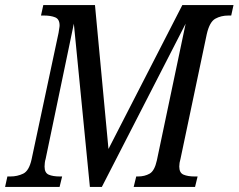

<svg xmlns="http://www.w3.org/2000/svg" viewBox="-38 -734 937 754"><path d="M-18 0 -9 -41H3Q30 -41 53 -52Q76 -63 86 -108L192 -605Q193 -614 194.5 -621.5Q196 -629 196 -634Q196 -659 178.5 -666Q161 -673 135 -673H123L132 -714H335L388 -149L678 -714H879L870 -673H859Q830 -673 807.5 -660.5Q785 -648 774 -600L671 -111Q666 -94 666 -80Q666 -55 683 -48Q700 -41 726 -41H738L728 0H487L497 -41H504Q530 -41 549.5 -52Q569 -63 578 -104L691 -641L362 0H315L252 -641L141 -109Q139 -104 138 -94.5Q137 -85 137 -80Q137 -55 153.5 -48Q170 -41 196 -41H206L196 0Z"/></svg>

Font: Noto Serif Condensed
Style: Italic
Weight: 400
Width: 3
Italic angle: -12°
Designer: Monotype Design Team
Foundry: Monotype Imaging Inc.
Version: Version 2.014; ttfautohint (v1.8.4.7-5d5b)